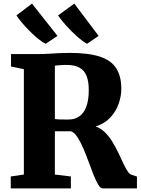

<svg xmlns="http://www.w3.org/2000/svg" viewBox="-20 -1042 778 1062"><path d="M39.5 0V-66L112 -76.5V-659.5L41 -674V-743H193Q224.5 -743 251 -744.8Q277.5 -746.5 304.2 -748Q331 -749.5 364 -749.5Q469.5 -749.5 532.5 -728.8Q595.5 -708 623.2 -664Q651 -620 651 -550.5Q651 -510 636.2 -467.8Q621.5 -425.5 590.2 -392Q559 -358.5 509 -342.5Q538 -332.5 560.8 -309.8Q583.5 -287 601.5 -257.8Q619.5 -228.5 634.2 -197.8Q649 -167 661.2 -140.2Q673.5 -113.5 685 -95.8Q696.5 -78 708.5 -75L737.5 -65.5V0H548Q535.5 0 523 -21Q510.5 -42 497.2 -75.5Q484 -109 470 -147.5Q456 -186 440.5 -222Q425 -258 408.2 -283.5Q391.5 -309 372.5 -316Q363 -316 351 -316Q339 -316 326.8 -316Q314.5 -316 303.2 -316Q292 -316 283.5 -316V-76.5L372 -66V0ZM360 -381Q394 -381 419 -398.5Q444 -416 457.5 -452.2Q471 -488.5 471 -544.5Q471 -591.5 458.8 -622.2Q446.5 -653 419.2 -668Q392 -683 346.5 -683Q332.5 -683 320.8 -682.2Q309 -681.5 299.8 -680.5Q290.5 -679.5 283.5 -678.5V-383.5Q291 -382 306.2 -381.5Q321.5 -381 337 -381Q352.5 -381 360 -381ZM232 -800Q213.5 -809 190.5 -827.8Q167.5 -846.5 144.2 -869.8Q121 -893 101.8 -916Q82.5 -939 71 -957L157 -1022L298 -843.5L233 -800ZM461 -800Q437 -813 405.5 -841Q374 -869 345.5 -901Q317 -933 301 -956.5L391 -1022L525.5 -843.5L462 -800Z"/></svg>

Font: Merriweather Light 18pt Black
Style: Regular
Weight: 900
Version: Version 2.100